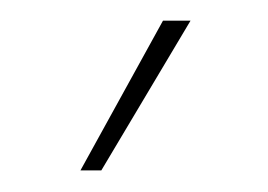

<svg xmlns="http://www.w3.org/2000/svg" viewBox="-20 -615 257 184"><path d="M57.1 -451.7H77.1L162.6 -595.2H136.2Z"/></svg>

Font: Now Thin
Style: Regular
Weight: 100
Designer: Alfredo Marco Pradil
Foundry: Alfredo Marco Pradil
Version: Version 1.200;hotconv 1.0.109;makeotfexe 2.5.65596